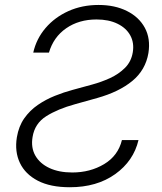

<svg xmlns="http://www.w3.org/2000/svg" viewBox="-20 -758 668 790"><path d="M181.4 -541.5Q200.1 -605.5 252.4 -641.7Q304.7 -677.9 377.2 -677.9Q427.6 -677.9 463.5 -660.3Q499.4 -642.8 516.1 -612.2Q532.8 -581.7 526.3 -542.6Q520 -504.3 494 -478.5Q468.1 -452.8 432.2 -436.4Q396.2 -420.1 359.5 -410.2L278.7 -388.1Q242.9 -378.6 205.6 -363.6Q168.4 -348.7 135.5 -326.2Q102.7 -303.6 79.8 -271.1Q57 -238.6 49.4 -193.2Q39.8 -134.2 61.9 -87.7Q84 -41.2 135.6 -14.4Q187.3 12.4 267.2 12.4Q378.3 12.4 453.9 -41.5Q529.5 -95.5 549.9 -181.8H481.7Q466 -117.2 408.4 -82.7Q350.9 -48.3 277.4 -48.3Q222.7 -48.3 183.4 -66.6Q144.2 -84.9 125.4 -117.7Q106.7 -150.6 114 -194.2Q122.9 -250 170.2 -279.8Q217.6 -309.7 288.7 -329.2L380.3 -354.8Q469.9 -380 524.4 -424.9Q578.9 -469.8 590.7 -539.8Q600 -599.1 576 -643.5Q552 -687.9 502.3 -712.7Q452.7 -737.6 385.6 -737.6Q317.7 -737.6 261.6 -712.4Q205.5 -687.1 167.6 -642.9Q129.7 -598.7 116.8 -541.5Z"/></svg>

Font: Inter UI Light
Style: Italic
Weight: 300
Italic angle: 9.39999°
Designer: Rasmus Andersson
Foundry: rsms
Version: 3.2;8d6f07862